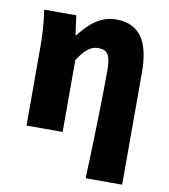

<svg xmlns="http://www.w3.org/2000/svg" viewBox="-86 -656 819 932"><g transform="rotate(10 323.0 -190.5)"><path d="M399 202H579V-352C579 -494 534 -583 412 -583C334 -583 281 -534 233 -473H230L217 -569H59C69 -506 72 -437 72 -392V0H250V-354C283 -405 311 -431 349 -431C396 -431 412 -409 412 -330C412 -203 406 25 399 202Z"/></g></svg>

Font: Noto Sans KR Black
Style: Regular
Weight: 900
Designer: Ryoko NISHIZUKA 西塚涼子 (kana, bopomofo & ideographs); Paul D. Hunt (Latin, Greek & Cyrillic); Sandoll Communications 산돌커뮤니
Foundry: Adobe
Version: Version 2.004;hotconv 1.0.118;makeotfexe 2.5.65603